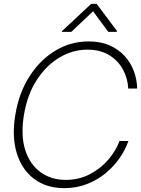

<svg xmlns="http://www.w3.org/2000/svg" viewBox="-20 -949 721 979"><path d="M308.1 10.3Q216.3 10.3 153.8 -36.9Q91.3 -84 65.4 -168.2Q39.6 -252.4 58.1 -363.3Q76.2 -474.6 129.9 -558.8Q183.6 -643.1 261.7 -690.4Q339.8 -737.8 432.1 -737.8Q494.1 -737.8 540.3 -717Q586.4 -696.3 617.2 -661.6Q647.9 -627 663.3 -584.2Q678.7 -541.5 679.2 -497.6H633.8Q631.8 -546.9 608.2 -592.3Q584.5 -637.7 538.8 -666.7Q493.2 -695.8 424.8 -695.8Q351.1 -695.8 283.7 -656Q216.3 -616.2 168 -542Q119.6 -467.8 102.1 -363.3Q85 -258.3 108.6 -184.3Q132.3 -110.4 186.8 -71Q241.2 -31.7 314.9 -31.7Q382.8 -31.7 438.2 -60.8Q493.7 -89.8 532.5 -135.3Q571.3 -180.7 589.4 -230H634.8Q619.6 -186 590.1 -143.3Q560.5 -100.6 518.6 -65.9Q476.6 -31.2 423.3 -10.5Q370.1 10.3 308.1 10.3ZM532.2 -786.6 454.6 -891.6 343.8 -786.6H295.4L296.4 -790.5L444.8 -929.2H473.1L576.7 -790.5L575.7 -786.6Z"/></svg>

Font: Inter Display Extra Light
Style: Italic
Weight: 200
Italic angle: -9.39999°
Designer: Rasmus Andersson
Foundry: rsms
Version: Version 4.000;git-4fc901f